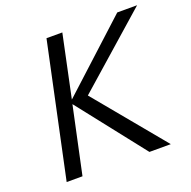

<svg xmlns="http://www.w3.org/2000/svg" viewBox="-124 -823 941 946"><g transform="rotate(-20 346.0 -350.0)"><path d="M502 0 226 -351 151 0H68L217 -700H300L231 -373L588 -700H692L312 -365L614 0Z"/></g></svg>

Font: Isabella Sans
Style: Italic
Weight: 400
Italic angle: -12°
Designer: Christian Thalmann (Catharsis Fonts), Cristiano Sobral
Foundry: The Isabella Sans Project Authors
Version: Version 2.026; ttfautohint (v1.8.4.7-5d5b-dirty)